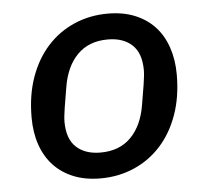

<svg xmlns="http://www.w3.org/2000/svg" viewBox="-44 -575 688 634"><g transform="rotate(-5 300.0 -258.0)"><path d="M265 12Q214 12 175 -4Q136 -20 109.5 -48.5Q83 -77 69 -117.5Q55 -158 55 -208Q55 -282 76 -341Q97 -400 134.5 -441.5Q172 -483 223.5 -505.5Q275 -528 335 -528Q386 -528 425 -512Q464 -496 490.5 -467.5Q517 -439 531 -398Q545 -357 545 -308Q545 -234 524 -175Q503 -116 465.5 -74.5Q428 -33 376.5 -10.5Q325 12 265 12ZM272 -73Q335 -73 373 -111.5Q411 -150 422 -218L433 -284Q435 -298 436.5 -310Q438 -322 438 -331Q438 -388 408.5 -415.5Q379 -443 328 -443Q265 -443 227 -404.5Q189 -366 178 -298L167 -232Q165 -218 163.5 -206Q162 -194 162 -185Q162 -128 191.5 -100.5Q221 -73 272 -73Z"/></g></svg>

Font: IBM Plex Mono Medm
Style: Italic
Weight: 500
Italic angle: -9°
Monospace: yes
Designer: Mike Abbink, Paul van der Laan, Pieter van Rosmalen
Foundry: Bold Monday
Version: Version 2.3